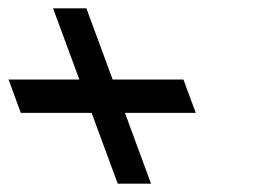

<svg xmlns="http://www.w3.org/2000/svg" viewBox="-148 -591 643 461"><path d="M152 -320 199.9 -190 214.7 -150H134.7L119.9 -190L72 -320H-58H-98L-127.5 -400H-87.5H42.5L-5.8 -531L-20.6 -571H59.4L74.2 -531L122.5 -400H252.5H292.5L322 -320H282Z"/></svg>

Font: Nordica Plus
Style: NordicaClassicLightOpObl
Weight: 300
Version: Version 1.01